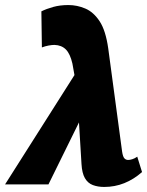

<svg xmlns="http://www.w3.org/2000/svg" viewBox="-54 -731 584 761"><path d="M359 10Q334 10 314 2.5Q294 -5 282.5 -25Q271 -45 269 -81L251 -378L233 -479Q224 -518 207 -535Q190 -552 162 -553Q152 -553 138.5 -550.5Q125 -548 112 -543L110 -686Q130 -696 157 -703.5Q184 -711 217 -711Q252 -711 284.5 -697Q317 -683 341 -646.5Q365 -610 375 -539L430 -130Q433 -110 439 -103.5Q445 -97 454 -97Q461 -97 470.5 -100Q480 -103 490 -110L509 -49Q476 -20 438.5 -5Q401 10 359 10ZM-34 0 277 -490 301 -331 138 0Z"/></svg>

Font: Ysabeau Office Black
Style: Italic
Weight: 900
Italic angle: -12°
Designer: Christian Thalmann (Catharsis Fonts)
Version: Version 2.001;gftools[0.9.30]; featfreeze: tnum,lnum,ss02